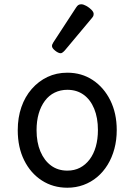

<svg xmlns="http://www.w3.org/2000/svg" viewBox="-20 -859 629 898"><path d="M295 19Q228 19 175.5 -15Q123 -49 93 -109.5Q63 -170 63 -250Q63 -309 80 -358Q97 -407 128.5 -443Q160 -479 202 -499Q244 -519 295 -519Q362 -519 414 -484.5Q466 -450 496 -389.5Q526 -329 526 -251Q526 -204 515 -163Q504 -122 483.5 -88.5Q463 -55 434.5 -31Q406 -7 370.5 6Q335 19 295 19ZM295 -61Q328 -61 354 -74.5Q380 -88 399 -113Q418 -138 428 -173Q438 -208 438 -251Q438 -308 420.5 -350.5Q403 -393 371 -416Q339 -439 295 -439Q263 -439 236 -426Q209 -413 190 -387.5Q171 -362 161 -327.5Q151 -293 151 -250Q151 -193 169 -150.5Q187 -108 219 -84.5Q251 -61 295 -61ZM264 -610Q253 -610 238 -622Q223 -634 223 -644Q223 -647 224 -650Q225 -653 229 -660L336 -824Q341 -832 346.5 -835.5Q352 -839 360 -839Q370 -839 383.5 -831.5Q397 -824 407.5 -813.5Q418 -803 418 -794Q418 -787 415.5 -782.5Q413 -778 406 -770L283 -623Q271 -610 264 -610Z"/></svg>

Font: Playwrite HR Lijeva
Style: Regular
Weight: 400
Designer: Veronika Burian, José Scaglione
Foundry: TypeTogether
Version: Version 1.002